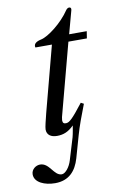

<svg xmlns="http://www.w3.org/2000/svg" viewBox="-141 -594 524 860"><g transform="rotate(-10 121.0 -164.0)"><path d="M296 -428H216L244 -531C245 -533 245 -538 245 -538C245 -543 242 -546 236 -546C232 -546 226 -543 222 -537C186 -483 121 -434 89 -427C65 -422 56 -413 56 -402C56 -402 56 -399 57 -396H132L54 -100C46 -68 38 -37 38 -26C38 -1 57 11 84 11C113 11 136 2 161 -23C160 -17 155 15 151 29L121 128C112 159 91 184 75 184C39 184 29 124 -14 124C-33 124 -54 139 -54 162C-54 199 -8 218 39 218C102 218 135 180 151 125L180 23C189 -10 210 -67 227 -110L214 -117C165 -54 149 -38 133 -38C124 -38 118 -41 118 -54C118 -57 119 -64 120 -68L207 -396H291Z"/></g></svg>

Font: XITS
Style: Italic
Weight: 400
Italic angle: -16.33°
Designer: MicroPress Inc., with final additions and corrections provided by Coen Hoffman, Elsevier (retired)
Version: Version 1.107